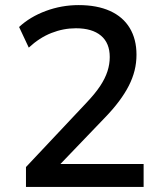

<svg xmlns="http://www.w3.org/2000/svg" viewBox="-20 -734 640 754"><path d="M82 0V-78L320 -331Q354 -367 373.5 -396.5Q393 -426 402 -454Q411 -482 411 -510Q411 -565 376.5 -594Q342 -623 278 -623Q229 -623 182 -604.5Q135 -586 93 -547L55 -628Q98 -668 160 -691Q222 -714 289 -714Q361 -714 412 -691Q463 -668 489.5 -624Q516 -580 516 -519Q516 -487 508.5 -457Q501 -427 486 -397.5Q471 -368 447.5 -336.5Q424 -305 392 -272L201 -73V-90H544V0Z"/></svg>

Font: NunitoSans_10ptSemiBold
Style: Regular
Weight: 600
Designer: Vernon Adams
Foundry: Vernon Adams
Version: Version 3.101;gftools[0.9.27]